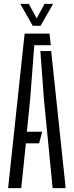

<svg xmlns="http://www.w3.org/2000/svg" viewBox="-20 -974 382 994"><path d="M22 0 107.5 -800H236.5L243 -740H157.5L136 -458.5L119 -292H198.5L182.5 -232H114L90 0ZM252.5 0 207.5 -459.5 189 -709.5H245L320 0ZM149.5 -840.5 85 -954H129L170 -879L210.5 -954H255L190 -840.5Z"/></svg>

Font: Big Shoulders Stencil Display
Style: Regular
Weight: 400
Designer: Patric King
Foundry: XO Type Co
Version: Version 1.000